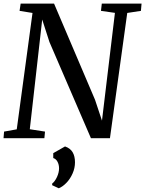

<svg xmlns="http://www.w3.org/2000/svg" viewBox="-20 -763 802 1060"><path d="M537.5 -703 542 -743H761.5L758 -703L682.5 -691.5L587 0H482L253 -531L213 -655L144.5 -49.5L228.5 -36.5L225 0H-0.5L2.5 -36.5L72.5 -49L159.5 -691.5L88 -703L94 -743H278.5L504.5 -212.5L543 -97L614.5 -692ZM268 250.5Q283.5 238.5 294.8 213.8Q306 189 306 166.5Q306 146 297.5 130Q289 114 274 109.5V82.5L339 45.5Q368 55.5 381 77.5Q394 99.5 394 133Q394 164.5 381 194.2Q368 224 347.2 245.8Q326.5 267.5 304.5 276.5L268 259.5Z"/></svg>

Font: Merriweather Text
Style: Italic
Weight: 400
Italic angle: -7.8°
Designer: Eben Sorkin
Foundry: Eben Sorkin
Version: Version 2.100